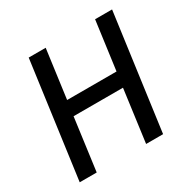

<svg xmlns="http://www.w3.org/2000/svg" viewBox="-163 -904 1066 1067"><g transform="rotate(-30 369.5 -371.0)"><path d="M478 0H587L688 -742H579L537 -431H220L262 -742H153L52 0H161L206 -335H523Z"/></g></svg>

Font: Cheyenne Sans Medium
Style: Italic
Weight: 500
Italic angle: -8.13011°
Designer: The Public Sans project authors (U.S. Web Design System), Libre Franklin designed by Pablo Impallari and Rodrigo Fuenzal
Foundry: The Cheyenne Sans Project Authors
Version: Version 2.007